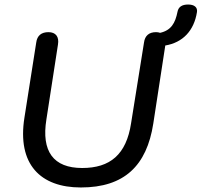

<svg xmlns="http://www.w3.org/2000/svg" viewBox="-20 -819 890 848"><path d="M337 9C529 9 628 -87 657 -273L710 -618C787 -631 837 -683 850 -766C853 -787 838 -799 811 -799C783 -799 768 -788 764 -767C754 -717 736 -685 687 -674C682 -676 676 -677 669 -677C639 -677 620 -662 616 -631L559 -275C538 -136 466 -77 343 -77C216 -77 162 -150 185 -292L236 -622C242 -657 226 -677 194 -677C163 -677 144 -662 140 -631L88 -300C55 -93 159 9 337 9Z"/></svg>

Font: SN Pro Medium
Style: Italic
Weight: 400
Italic angle: -9°
Designer: Tobias Whetton
Foundry: Supernotes
Version: Version 1.001;Glyphs 3.2 (3249)